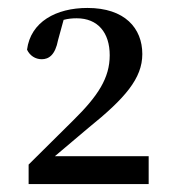

<svg xmlns="http://www.w3.org/2000/svg" viewBox="-20 -931 436 483"><path d="M52 -468H354V-538H118L202 -609C295 -684 338 -734 338 -795C338 -860 294 -911 200 -911C121 -911 57 -876 48 -806C55 -791 69 -782 85 -782C103 -782 119 -793 126 -830L140 -881C151 -884 162 -885 173 -885C226 -885 256 -849 256 -792C256 -735 227 -690 164 -628L52 -517Z"/></svg>

Font: Noto Serif CJK HK SemiBold
Style: Regular
Weight: 600
Designer: Ryoko NISHIZUKA 西塚涼子 (kana & ideographs); Frank Grießhammer (Latin, Greek & Cyrillic); Wenlong ZHANG 张文龙 (bopomofo); San
Foundry: Adobe
Version: Version 2.001;hotconv 1.1.0;makeotfexe 2.6.0